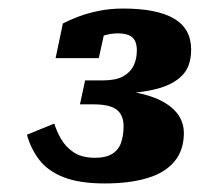

<svg xmlns="http://www.w3.org/2000/svg" viewBox="-20 -791 467 449"><path d="M256 -713Q278 -713 289 -704Q300 -695 300 -673Q300 -653 292.5 -637.5Q285 -622 268 -612.5Q251 -603 221 -603H179L167 -547H199Q224 -547 239.5 -541.5Q255 -536 262 -524.5Q269 -513 269 -496Q269 -474 263 -457Q257 -440 242 -431Q227 -422 203 -422Q171 -422 152 -435Q133 -448 122.5 -466.5Q112 -485 107 -502L43 -476Q52 -443 72 -417Q92 -391 129 -376.5Q166 -362 225 -362Q283 -362 324.5 -374.5Q366 -387 388 -413.5Q410 -440 410 -480Q410 -501 399.5 -518.5Q389 -536 367.5 -549.5Q346 -563 312 -571.5Q278 -580 231 -581L255 -572Q307 -573 346 -583Q385 -593 406 -614.5Q427 -636 427 -675Q427 -724 387 -747.5Q347 -771 268 -771Q237 -771 210.5 -765.5Q184 -760 163 -752Q142 -744 127 -736L110 -655H211L226 -723Q217 -723 209 -717Q201 -711 196 -703.5Q191 -696 189 -691Q200 -700 218.5 -706.5Q237 -713 256 -713Z"/></svg>

Font: Roboto Serif 20pt ExtraBold
Style: Italic
Weight: 800
Italic angle: -10°
Version: Version 1.007